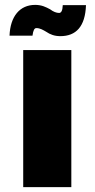

<svg xmlns="http://www.w3.org/2000/svg" viewBox="-20 -766 387 786"><path d="M75 0H272V-561H75ZM113 -620C116 -643 121 -651 129 -651C144 -651 157 -643 169 -636C185 -625 203 -618 227 -618C291 -618 329 -657 332 -745H237C236 -721 230 -713 222 -713C211 -713 198 -718 185 -728C168 -737 151 -746 124 -746C61 -746 22 -699 19 -620Z"/></svg>

Font: SVN-Poppins ExtraBold
Style: Regular
Weight: 800
Designer: Ninad Kale (Devanagari), Jonny Pinhorn (Latin)
Foundry: Indian Type Foundry
Version: Version 3.002 2017; ttfautohint (v1.8.3)